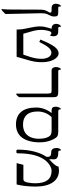

<svg xmlns="http://www.w3.org/2000/svg" viewBox="841 -1470 830 2552"><g transform="rotate(90 1256.0 -194.0)"><path d="M199.2 -496.1Q199.2 -467.3 179.7 -430.2L169.9 -411.1Q155.8 -381.8 155.8 -330.1L166 139.2Q166 146 164.3 149.4Q162.6 152.8 157.2 159.2Q115.2 201.2 104 201.2Q100.1 201.2 100.1 195.8L102.1 179.2Q106.4 130.9 106.7 78.6Q106.9 26.4 107.9 -285.2Q107.9 -335 111.6 -358.4Q115.2 -381.8 126 -399.9Q133.8 -414.1 140.9 -426.3Q147.9 -438.5 147.9 -448.2Q147.9 -464.8 120.1 -464.8H88.9Q29.8 -464.8 29.8 -522.9Q29.8 -545.4 39.8 -566.7Q49.8 -587.9 61 -587.9Q67.9 -587.9 67.9 -579.1L66.9 -568.8Q66.9 -553.2 85.9 -553.2H146Q177.7 -553.2 188.5 -542.5Q199.2 -531.7 199.2 -506.8Z M806.6 -333Q806.6 -294.4 802.5 -261.7Q798.3 -229 788.1 -186.3Q777.8 -143.6 734.9 0H373Q373 -34.2 369.4 -64.9Q365.7 -95.7 350.1 -168.9Q331.1 -252.9 331.1 -309.1Q331.1 -345.2 338.6 -379.6Q346.2 -414.1 362.8 -464.8Q332 -464.8 314.5 -480.2Q296.9 -495.6 296.9 -524.9Q296.9 -550.3 308.3 -569.1Q319.8 -587.9 332 -587.9Q337.9 -587.9 337.9 -580.1L336.9 -569.8Q336.9 -553.2 358.9 -553.2H397Q430.7 -553.2 446.3 -537.6Q461.9 -522 461.9 -490.2Q461.9 -475.1 458.3 -460Q454.6 -444.8 449.7 -444.8Q446.8 -444.8 445.3 -447.3Q441.9 -451.7 434.8 -456.8Q427.7 -461.9 420.9 -461.9Q407.7 -461.9 399.9 -448.7Q392.1 -435.5 384.5 -399.2Q377 -362.8 377 -327.1Q377 -302.7 379.9 -279.1Q382.8 -255.4 389.4 -226.3Q396 -197.3 428.7 -88.9H706.1Q741.7 -189.5 751.7 -236.1Q761.7 -282.7 761.7 -327.1Q761.7 -388.2 739.3 -425Q716.8 -461.9 681.6 -461.9Q645 -461.9 612.5 -424.8Q580.1 -387.7 538.1 -301.8L505.9 -314.9Q563 -456.1 603.8 -507.1Q644.5 -558.1 689.9 -558.1Q719.2 -558.1 746.6 -529.8Q773.9 -501.5 790.3 -451.2Q806.6 -400.9 806.6 -333Z M1272 -43.9Q1272 -34.2 1268.1 -27.8Q1264.2 -21.5 1250.7 -7.8Q1237.3 5.9 1231 5.9Q1226.6 5.9 1225.3 2.2Q1224.1 -1.5 1224.1 -14.2V-402.8Q1224.1 -430.2 1221.2 -442.6Q1218.3 -455.1 1211.4 -460Q1204.6 -464.8 1183.1 -464.8H918Q894.5 -464.8 882.8 -481.4Q871.1 -498 871.1 -522.9Q871.1 -548.8 881.1 -568.8Q891.1 -588.9 900.9 -588.9Q903.3 -588.9 905 -585.9Q906.7 -583 906.7 -580.1V-570.8Q906.7 -565.4 911.4 -559.3Q916 -553.2 928.7 -553.2H1193.8Q1229.5 -553.2 1244.6 -547.9Q1259.8 -542.5 1265.9 -529.5Q1272 -516.6 1272 -485.8Z M1872.1 -304.2Q1872.1 -207.5 1843.5 -134.8Q1814.9 -62 1761.5 -26.6Q1708 8.8 1634.3 8.8Q1524.9 8.8 1467 -59.8Q1409.2 -128.4 1409.2 -261.2Q1409.2 -317.4 1429.2 -370.1Q1449.2 -422.9 1482.9 -464.8H1448.2Q1423.8 -464.8 1410.9 -477.1Q1397.9 -489.3 1397.9 -520Q1397.9 -541.5 1408 -564.2Q1418 -586.9 1429.2 -586.9Q1435.1 -586.9 1435.1 -580.1L1434.1 -568.8Q1434.1 -561.5 1443.1 -557.4Q1452.1 -553.2 1460.9 -553.2H1734.9Q1771.5 -553.2 1792 -540Q1812.5 -526.9 1832 -487.3Q1851.6 -447.8 1861.8 -402.6Q1872.1 -357.4 1872.1 -304.2ZM1824.2 -295.9Q1824.2 -337.9 1817.4 -370.1Q1810.5 -402.3 1797.6 -425Q1784.7 -447.8 1766.8 -456.3Q1749 -464.8 1710 -464.8H1536.1Q1499.5 -426.8 1480.7 -379.2Q1461.9 -331.5 1461.9 -279.8Q1461.9 -182.6 1506.1 -133.8Q1550.3 -85 1635.3 -85Q1695.3 -85 1737.8 -109.6Q1780.3 -134.3 1802.2 -183.3Q1824.2 -232.4 1824.2 -295.9Z M2460 -250Q2460 -185.1 2452.4 -117.7Q2444.8 -50.3 2432.1 0H2147.9L2170.9 -89.8H2356Q2372.1 -89.8 2379.6 -94Q2387.2 -98.1 2393.8 -110.4Q2400.4 -122.6 2405.3 -143.6Q2410.2 -164.6 2413.1 -193.1Q2416 -221.7 2416 -247.1Q2416 -464.8 2250 -464.8Q2213.9 -464.8 2168 -434.6Q2122.1 -404.3 2087.4 -346.2Q2052.7 -288.1 2035.4 -205.1Q2018.1 -122.1 2018.1 -20Q2018.1 -7.3 2015.1 -2.2Q2012.2 2.9 2002.9 2.9H1982.9Q1968.8 2.9 1968.8 -18.1Q1968.8 -131.8 1993.7 -231Q2018.6 -330.1 2063 -394Q2064.9 -398.9 2064.9 -411.1Q2064.9 -428.7 2059.1 -439Q2053.2 -449.2 2042.5 -453.9Q2031.7 -458.5 2001 -460Q1975.1 -460 1960.9 -478.8Q1946.8 -497.6 1946.8 -529.8Q1946.8 -552.2 1955.6 -570.1Q1964.4 -587.9 1975.1 -587.9Q1979 -587.9 1980.5 -585.2Q1981.9 -582.5 1981.9 -571.8Q1981.9 -553.2 2004.9 -553.2H2011.7Q2058.1 -553.2 2078.1 -538.1Q2098.1 -522.9 2098.1 -492.2L2095.7 -458Q2095.7 -444.3 2098.1 -433.1Q2149.4 -480.5 2169.9 -506.6Q2190.4 -532.7 2195.8 -558.1Q2233.4 -563 2245.1 -563Q2347.2 -563 2403.6 -481Q2460 -398.9 2460 -250Z"/></g></svg>

Font: Tinos
Style: Regular
Weight: 400
Designer: Steve Matteson
Foundry: Monotype Imaging Inc.
Version: Version 1.23